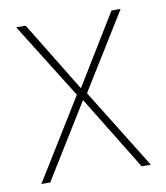

<svg xmlns="http://www.w3.org/2000/svg" viewBox="-66 -584 551 639"><g transform="rotate(-10 209.5 -264.0)"><path d="M191 -272 23 0H53L208 -251L362 0H393L225 -271L384 -528H353L208 -291L63 -528H31Z"/></g></svg>

Font: Noto Sans Arabic UI SmCn Th
Style: Regular
Weight: 100
Width: 4
Designer: Monotype Design Team, Nadine Chahine and Nizar Qandah
Foundry: Monotype Imaging Inc.
Version: Version 2.010